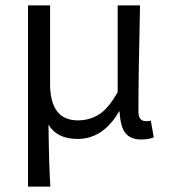

<svg xmlns="http://www.w3.org/2000/svg" viewBox="-20 -506 640 713"><path d="M84 187V-486H166V-195Q166 -59 269 -59Q312 -59 347 -80.5Q382 -102 417 -164V-486H500Q494 -224 494 -92Q494 -56 522 -56Q531 -56 540 -58L551 4Q533 12 504 12Q465 12 446 -11.5Q427 -35 424 -92H422Q363 10 268 10Q192 10 160 -43Q162 114 167 187Z"/></svg>

Font: TypoPRO Source Code Pro
Style: Regular
Weight: 400
Monospace: yes
Designer: Paul D. Hunt, Teo Tuominen
Foundry: Adobe Systems Incorporated
Version: Version 2.010;PS 1.0;hotconv 1.0.84;makeotf.lib2.5.63406